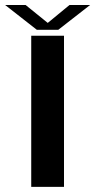

<svg xmlns="http://www.w3.org/2000/svg" viewBox="-58 -730 372 750"><path d="M64 0V-590.5H192V0ZM86 -613.5 -38 -710.5H42L128.5 -640.5L213.5 -710.5H294L169.5 -613.5Z"/></svg>

Font: Anybody ExtraExpanded Medium
Style: Regular
Weight: 500
Width: 8
Designer: Tyler Finck
Foundry: Etcetera Type Company
Version: Version 1.010; ttfautohint (v1.8.3) -l 8 -r 50 -G 200 -x 14 